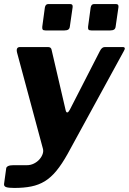

<svg xmlns="http://www.w3.org/2000/svg" viewBox="-33 -762 636 947"><path d="M325.2 -726.3 311.7 -632.5Q310.7 -621.2 304.3 -616.6Q297.8 -611.9 284.9 -611.9H191.6Q180.3 -611.9 177.4 -616.4Q174.5 -620.9 175.5 -630.5L188.3 -724.9Q191.3 -742 205 -742H313.3Q327.5 -742 325.2 -726.3ZM551.2 -726.3 537.6 -632.5Q536.6 -621.2 530.2 -616.6Q523.8 -611.9 510.8 -611.9H417.5Q406.2 -611.9 403.3 -616.4Q400.4 -620.9 401.4 -630.5L414.2 -724.9Q417.2 -742 430.9 -742H539.2Q553.4 -742 551.2 -726.3ZM37.4 165Q9.4 165 -2.6 160.9Q-14.6 156.9 -12.9 144.6L-2.3 67.6Q-1.3 61.3 7.3 57Q16 52.8 32.5 52.8H99.2Q118.2 52.8 134.3 44.7Q150.4 36.7 161.5 24.1Q172.6 11.5 177.4 -2.6Q182.2 -16.7 178.6 -28.9L51.3 -502Q44.3 -530 66 -530H203.3Q218.7 -530 221.2 -517.3L290.7 -218.7Q293.4 -206.8 299 -207.4Q304.5 -207.9 311.3 -220.7L459.5 -509.9Q465 -521 471.1 -525.5Q477.1 -530 484.7 -530H571.4Q589.7 -530 578 -510.6L301 -3.8Q272.4 47.6 245.2 80.6Q218 113.6 187.9 132Q157.9 150.3 121.4 157.6Q85 165 37.4 165Z"/></svg>

Font: Libre Franklin Thin
Style: Italic
Weight: 100
Italic angle: -8°
Designer: Pablo Impallari, Rodrigo Fuenzalida, Nhung Nguyen
Foundry: Impallari Type
Version: Version 3.000